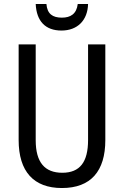

<svg xmlns="http://www.w3.org/2000/svg" viewBox="-20 -938 625 968"><path d="M424 -918H372C366 -868 336 -849 292 -849C245 -849 218 -868 214 -918H160C164 -831 209 -784 290 -784C371 -784 422 -836 424 -918ZM511 -232V-714H424V-232C424 -121 383 -67 294 -67C206 -67 160 -119 160 -231V-714H74V-232C74 -73 150 10 292 10C438 10 511 -75 511 -232Z"/></svg>

Font: Noto Sans Kannada Condensed
Style: Regular
Weight: 400
Width: 3
Designer: Jelle Bosma - Monotype Design Team
Foundry: Monotype Imaging Inc.
Version: Version 2.005